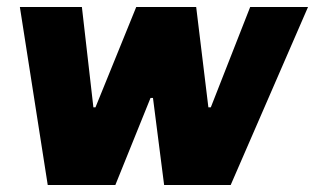

<svg xmlns="http://www.w3.org/2000/svg" viewBox="-20 -531 904 551"><path d="M248 -223H254L371 -511H543L578 -223H585L698 -511H864L642 0H451L419 -250H412L311 0H117L37 -511H215Z"/></svg>

Font: Chivo ExtraBold Italic
Style: Regular
Weight: 800
Italic angle: -8.05°
Designer: Hector Gatti
Foundry: Omnibus-Type
Version: Version 1.007